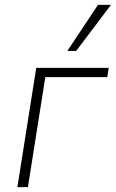

<svg xmlns="http://www.w3.org/2000/svg" viewBox="-20 -764 473 784"><path d="M51 0 128 -487H424L418 -449H165L94 0ZM255 -556 380 -744H433L291 -556Z"/></svg>

Font: Nunito Sans 10pt SemiCondensed ExtraLight
Style: Italic
Weight: 250
Width: 4
Italic angle: -9°
Designer: Vernon Adams
Foundry: Vernon Adams
Version: Version 3.101;gftools[0.9.27]